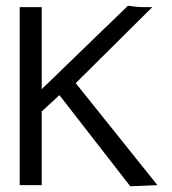

<svg xmlns="http://www.w3.org/2000/svg" viewBox="-20 -648 603 672"><path d="M436 4 188 -315 126 -258V0H49V-623H126V-336L428 -628Q441 -626 455 -624.5Q469 -623 484 -623H513L245 -357L531 0Z"/></svg>

Font: Inconsolata SemiExpanded Thin
Style: Regular
Weight: 100
Width: 6
Monospace: yes
Designer: Raph Levien, Cyreal, Brenton Simpson
Foundry: Raph Levien, Cyreal, Google
Version: Version 3.100; ttfautohint (v1.8.4.7-5d5b)